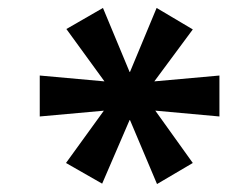

<svg xmlns="http://www.w3.org/2000/svg" viewBox="-20 -739 573 483"><path d="M237 -277 146 -329 243 -463 246 -461 80 -446V-549L246 -534H243L147 -666L239 -719L306 -558H307L374 -719L465 -665L368 -534H365L532 -549V-446L367 -461L369 -463L465 -329L375 -276L307 -437H306Z"/></svg>

Font: Nunito Sans 7pt Expanded
Style: Bold Italic
Weight: 700
Width: 7
Italic angle: -9°
Designer: Vernon Adams
Foundry: Vernon Adams
Version: Version 3.101;gftools[0.9.27]